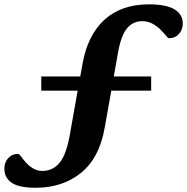

<svg xmlns="http://www.w3.org/2000/svg" viewBox="-65 -740 862 884"><path d="M100 124.5Q22 124.5 -11.5 101.2Q-45 78 -45 36.5Q-45 7.5 -27.2 -12Q-9.5 -31.5 18.5 -31.5Q23 -31.5 31.8 -19.5Q40.5 -7.5 54 7.8Q67.5 23 86.5 35Q105.5 47 130 47Q177 47 208.2 10.8Q239.5 -25.5 256 -116.5L292.5 -322.5H125V-388H304.5L314.5 -443.5Q337.5 -577 415.2 -648.5Q493 -720 621 -720Q700.5 -720 738.5 -696.8Q776.5 -673.5 776.5 -632Q776.5 -603 758.8 -583.5Q741 -564 713 -564Q708.5 -564 699 -576Q689.5 -588 674.2 -603.2Q659 -618.5 637.8 -630.5Q616.5 -642.5 588.5 -642.5Q548.5 -642.5 521 -611Q493.5 -579.5 479 -501.5L459 -388H631V-322.5H447.5L417 -152Q393 -13 308 55.8Q223 124.5 100 124.5Z"/></svg>

Font: Newsreader Caption SemiBold
Style: Italic
Weight: 600
Italic angle: -17°
Designer: Hugues Gentile
Foundry: Production Type
Version: Version 1.001